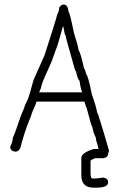

<svg xmlns="http://www.w3.org/2000/svg" viewBox="-20 -696 540 854"><path d="M259.8 -578.1Q236.3 -492.2 228.5 -474.6L214.8 -437.5Q214.8 -431.2 179.7 -355.5Q162.1 -314 162.1 -302.7Q160.2 -302.7 154.3 -285.2H345.7Q337.9 -304.7 334 -335.9Q324.7 -344.7 318.4 -377Q312.5 -383.3 302.7 -423.8Q271.5 -531.7 271.5 -539.1Q267.6 -539.1 261.7 -578.1ZM418 -33.2Q417 -38.6 416 -44.9Q406.7 -69.8 406.2 -84Q396.5 -101.6 390.6 -130.9Q384.8 -140.1 365.2 -216.8Q362.8 -218.8 355.5 -244.1H142.6Q142.6 -240.7 121.1 -191.4Q121.1 -185.5 107.4 -154.3Q85.9 -98.6 70.3 -37.1Q62 -21.5 48.8 -21.5H46.9Q25.4 -24.9 25.4 -43Q37.1 -66.4 37.1 -84Q44.4 -96.2 66.4 -162.1Q70.3 -177.2 87.9 -216.8Q87.9 -223.1 103.5 -253.9Q113.3 -279.3 128.9 -339.8L177.7 -449.2Q228.5 -605.5 234.4 -630.9Q242.2 -644 244.1 -664.1Q252.9 -675.8 263.7 -675.8Q281.7 -675.8 285.2 -642.6Q290 -642.6 308.6 -550.8Q326.2 -496.6 330.1 -470.7Q336.9 -467.3 353.5 -392.6Q358.9 -388.2 363.3 -365.2Q370.6 -365.2 388.7 -275.4Q407.2 -225.6 412.1 -195.3Q415 -194.8 429.7 -144.5Q441.4 -108.9 464.8 -25.4Q463.9 -18.1 460.9 -13.2V-11.7Q460.9 3.9 439.5 7.8H402.3Q383.3 15.6 382.8 19.5V72.3Q382.8 97.7 390.6 97.7H408.2Q436.5 93.8 439.5 93.8Q460.9 97.2 460.9 115.2Q460.9 138.7 408.2 138.7H396.5Q341.8 138.7 341.8 84V5.9Q341.8 -16.1 396.5 -33.2Z"/></svg>

Font: CEF Fonts CJK Mono
Style: Regular
Weight: 400
Designer: PartyBoss (派对大魔王)
Version: Release 2.25